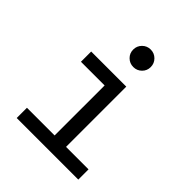

<svg xmlns="http://www.w3.org/2000/svg" viewBox="-206 -871 997 997"><g transform="rotate(45 293.0 -372.0)"><path d="M82 0V-75.2H285.2V-442.4H111.3V-517.6H369.1V-75.2H534.2V0ZM322.8 -615.2Q295.9 -615.2 277.1 -633.8Q258.3 -652.3 258.3 -679.2Q258.3 -706.1 277.1 -724.9Q295.9 -743.7 322.8 -743.7Q349.6 -743.7 368.4 -724.9Q387.2 -706.1 387.2 -679.2Q387.2 -652.3 368.4 -633.8Q349.6 -615.2 322.8 -615.2Z"/></g></svg>

Font: Cascadia Mono SemiLight
Style: Regular
Weight: 350
Monospace: yes
Designer: Aaron Bell
Foundry: Saja Typeworks
Version: Version 2404.023; ttfautohint (v1.8.4)